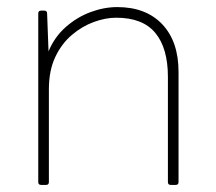

<svg xmlns="http://www.w3.org/2000/svg" viewBox="-20 -522 609 542"><path d="M96 0Q88 0 88 -8V-484Q88 -492 96 -492H105Q113 -492 113 -484L117 -377Q134 -418 166 -446Q198 -474 236 -488Q274 -502 311 -502Q392 -502 438 -453.5Q484 -405 484 -319V-8Q484 0 476 0H462Q454 0 454 -8V-305Q454 -386 418.5 -429Q383 -472 308 -472Q278 -472 245 -460Q212 -448 183 -423.5Q154 -399 136 -361Q118 -323 118 -270V-8Q118 0 110 0Z"/></svg>

Font: LINE Seed Sans App Thin
Style: Regular
Weight: 250
Designer: LINE VX Design & Dalton Maag Ltd & Sandoll Inc
Foundry: Dalton Maag Ltd
Version: Version 1.003